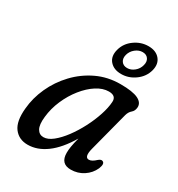

<svg xmlns="http://www.w3.org/2000/svg" viewBox="-165 -787 840 905"><g transform="rotate(30 255.0 -334.0)"><path d="M391.5 -128Q377 -73.5 403.5 -73.5Q419.5 -73.5 441 -94Q454 -105 462.5 -101Q479 -95 466 -63Q451.5 -30.5 421 -10.5Q390.5 9.5 352.5 9.5Q297 9.5 297 -50Q297 -65.5 300 -84.2Q303 -103 311.5 -135.5Q268 -62.5 219 -26.5Q170 9.5 118 9.5Q70 9.5 43.5 -25.5Q17 -60.5 24 -133Q29 -192.5 55.2 -250.2Q81.5 -308 125.8 -354.8Q170 -401.5 228.2 -429.2Q286.5 -457 355.5 -457Q422 -457 451.8 -442.5Q481.5 -428 479.5 -401.5Q478 -382 465.2 -371.5Q452.5 -361 447 -341ZM123 -144.5Q118 -100 130 -79.2Q142 -58.5 164.5 -58.5Q188.5 -58.5 215 -79.8Q241.5 -101 267 -135.2Q292.5 -169.5 313.8 -210.5Q335 -251.5 348.2 -291.8Q361.5 -332 363.5 -364.5Q366 -399.5 325.5 -399.5Q293 -399.5 259.5 -378Q226 -356.5 196.8 -320Q167.5 -283.5 147.8 -238Q128 -192.5 123 -144.5ZM333 -499.5Q292.5 -499.5 271 -524.5Q249.5 -549.5 260.5 -589.5Q271 -628.5 305.5 -653.2Q340 -678 380.5 -678Q421.5 -678 442.5 -653Q463.5 -628 453.5 -589.5Q443 -550 408.5 -524.8Q374 -499.5 333 -499.5ZM370.5 -640Q350 -640 332 -625.5Q314 -611 308 -589.5Q302 -567.5 312.2 -552.8Q322.5 -538 343.5 -538Q364.5 -538 382.2 -552.8Q400 -567.5 405.5 -589.5Q411.5 -611 401.5 -625.5Q391.5 -640 370.5 -640Z"/></g></svg>

Font: Fraunces 72pt SuperSoft
Style: Italic
Weight: 400
Italic angle: -16°
Version: Version 1.000;[b76b70a41]